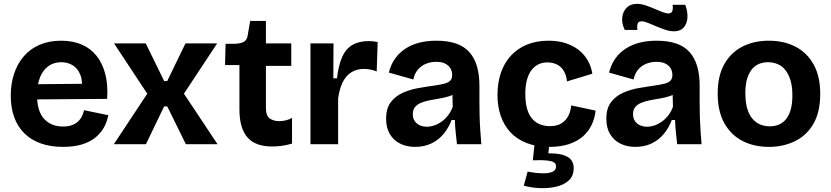

<svg xmlns="http://www.w3.org/2000/svg" viewBox="-20 -751 4328 1000"><path d="M308 14Q243 14 192.5 -4Q142 -22 107 -56.5Q72 -91 54 -140.5Q36 -190 36 -253Q36 -315 53.5 -367.5Q71 -420 104.5 -458.5Q138 -497 187 -518Q236 -539 298 -539Q359 -539 405.5 -519Q452 -499 483 -460Q514 -421 528.5 -365Q543 -309 538 -236L129 -233V-312L453 -315L405 -274Q412 -327 398.5 -361Q385 -395 358.5 -411Q332 -427 299 -427Q261 -427 232.5 -407Q204 -387 188.5 -348.5Q173 -310 173 -256Q173 -171 210 -131.5Q247 -92 308 -92Q336 -92 355.5 -99.5Q375 -107 387.5 -119Q400 -131 407 -146Q414 -161 418 -177L544 -151Q537 -114 519.5 -84Q502 -54 473.5 -32Q445 -10 404 2Q363 14 308 14Z M573 0 747 -263 574 -525H739L835 -329H851L946 -525H1111L938 -263L1113 0H948L851 -197H835L740 0Z M1399 12Q1356 12 1324 1Q1292 -10 1270.5 -33.5Q1249 -57 1238 -94Q1227 -131 1227 -182V-412H1152L1155 -523H1203Q1236 -524 1252 -534.5Q1268 -545 1271 -572L1283 -642H1365V-525H1497V-408H1365V-189Q1365 -148 1385 -134Q1405 -120 1434 -120Q1452 -120 1470 -124.5Q1488 -129 1501 -137V-3Q1470 6 1444 9Q1418 12 1399 12Z M1597 0V-256V-525H1717L1716 -343H1735Q1743 -411 1762 -454Q1781 -497 1815.5 -517Q1850 -537 1901 -537Q1911 -537 1922 -536Q1933 -535 1947 -532L1942 -379Q1925 -386 1907.5 -389Q1890 -392 1875 -392Q1837 -392 1809 -374Q1781 -356 1764.5 -322Q1748 -288 1741 -238V0Z M2142 14Q2098 14 2064 -3Q2030 -20 2010.5 -52.5Q1991 -85 1991 -132Q1991 -187 2015.5 -219Q2040 -251 2078.5 -268Q2117 -285 2160 -292.5Q2203 -300 2240 -305Q2274 -310 2295 -315.5Q2316 -321 2325.5 -331.5Q2335 -342 2335 -360Q2335 -380 2326 -395Q2317 -410 2299 -419.5Q2281 -429 2252 -429Q2224 -429 2199 -419Q2174 -409 2156.5 -388.5Q2139 -368 2133 -337L2005 -373Q2016 -416 2038.5 -447Q2061 -478 2093 -498.5Q2125 -519 2165 -529Q2205 -539 2252 -539Q2313 -539 2356 -524Q2399 -509 2425.5 -478.5Q2452 -448 2464.5 -404.5Q2477 -361 2477 -305V-215Q2477 -181 2478 -144.5Q2479 -108 2481.5 -72Q2484 -36 2487 0H2360Q2357 -27 2353.5 -59.5Q2350 -92 2349 -126H2332Q2318 -88 2292 -55.5Q2266 -23 2228 -4.5Q2190 14 2142 14ZM2203 -91Q2222 -91 2241.5 -97.5Q2261 -104 2279.5 -117Q2298 -130 2313.5 -150Q2329 -170 2338 -195L2336 -274L2359 -270Q2342 -257 2318.5 -249.5Q2295 -242 2269.5 -238Q2244 -234 2219 -229Q2194 -224 2174 -216Q2154 -208 2142 -194Q2130 -180 2130 -156Q2130 -126 2150.5 -108.5Q2171 -91 2203 -91Z M2842 14Q2774 14 2723 -6Q2672 -26 2638.5 -62Q2605 -98 2588 -147.5Q2571 -197 2571 -256Q2571 -318 2588 -369.5Q2605 -421 2639 -459Q2673 -497 2723 -518Q2773 -539 2837 -539Q2886 -539 2925 -526.5Q2964 -514 2993 -491.5Q3022 -469 3040.5 -437.5Q3059 -406 3065 -367L2933 -327Q2930 -359 2916.5 -381.5Q2903 -404 2881 -415Q2859 -426 2830 -426Q2806 -426 2785.5 -416.5Q2765 -407 2749.5 -387.5Q2734 -368 2725 -337Q2716 -306 2716 -262Q2716 -203 2731.5 -166Q2747 -129 2776 -111.5Q2805 -94 2844 -94Q2883 -94 2906.5 -110Q2930 -126 2941.5 -150.5Q2953 -175 2955 -202L3082 -175Q3078 -136 3062 -101.5Q3046 -67 3016.5 -41Q2987 -15 2943.5 -0.5Q2900 14 2842 14ZM2708 216 2728 143Q2743 146 2767.5 149Q2792 152 2817 151.5Q2842 151 2859 143Q2876 135 2876 117Q2876 111 2874 104.5Q2872 98 2861 92.5Q2850 87 2825.5 84.5Q2801 82 2755 84L2765 -7H2842L2836 48Q2882 47 2911 55.5Q2940 64 2954 81Q2968 98 2968 124Q2968 167 2940.5 190.5Q2913 214 2872 222.5Q2831 231 2787 228.5Q2743 226 2708 216Z M3289 14Q3245 14 3211 -3Q3177 -20 3157.5 -52.5Q3138 -85 3138 -132Q3138 -187 3162.5 -219Q3187 -251 3225.5 -268Q3264 -285 3307 -292.5Q3350 -300 3387 -305Q3421 -310 3442 -315.5Q3463 -321 3472.5 -331.5Q3482 -342 3482 -360Q3482 -380 3473 -395Q3464 -410 3446 -419.5Q3428 -429 3399 -429Q3371 -429 3346 -419Q3321 -409 3303.5 -388.5Q3286 -368 3280 -337L3152 -373Q3163 -416 3185.5 -447Q3208 -478 3240 -498.5Q3272 -519 3312 -529Q3352 -539 3399 -539Q3460 -539 3503 -524Q3546 -509 3572.5 -478.5Q3599 -448 3611.5 -404.5Q3624 -361 3624 -305V-215Q3624 -181 3625 -144.5Q3626 -108 3628.5 -72Q3631 -36 3634 0H3507Q3504 -27 3500.5 -59.5Q3497 -92 3496 -126H3479Q3465 -88 3439 -55.5Q3413 -23 3375 -4.5Q3337 14 3289 14ZM3350 -91Q3369 -91 3388.5 -97.5Q3408 -104 3426.5 -117Q3445 -130 3460.5 -150Q3476 -170 3485 -195L3483 -274L3506 -270Q3489 -257 3465.5 -249.5Q3442 -242 3416.5 -238Q3391 -234 3366 -229Q3341 -224 3321 -216Q3301 -208 3289 -194Q3277 -180 3277 -156Q3277 -126 3297.5 -108.5Q3318 -91 3350 -91ZM3490 -588Q3469 -588 3445 -596Q3421 -604 3397.5 -614Q3374 -624 3354.5 -632Q3335 -640 3322 -640Q3304 -640 3300.5 -626Q3297 -612 3300 -595H3234Q3217 -630 3221 -661.5Q3225 -693 3245 -712Q3265 -731 3297 -731Q3318 -731 3341 -723.5Q3364 -716 3387 -706Q3410 -696 3429.5 -688.5Q3449 -681 3461 -681Q3479 -681 3482.5 -696Q3486 -711 3483 -726H3549Q3562 -692 3560.5 -660.5Q3559 -629 3541.5 -608.5Q3524 -588 3490 -588Z M3985 14Q3906 14 3846 -17.5Q3786 -49 3752 -110.5Q3718 -172 3718 -264Q3718 -356 3752.5 -417Q3787 -478 3847 -508.5Q3907 -539 3984 -539Q4063 -539 4123 -508Q4183 -477 4217.5 -415.5Q4252 -354 4252 -262Q4252 -168 4217 -107Q4182 -46 4121 -16Q4060 14 3985 14ZM3989 -93Q4013 -93 4034 -101Q4055 -109 4071.5 -127.5Q4088 -146 4097.5 -177.5Q4107 -209 4107 -254Q4107 -302 4096.5 -335Q4086 -368 4068.5 -388.5Q4051 -409 4028 -418Q4005 -427 3980 -427Q3957 -427 3935.5 -419Q3914 -411 3898 -392.5Q3882 -374 3872 -343Q3862 -312 3862 -266Q3862 -218 3872 -185Q3882 -152 3900 -131.5Q3918 -111 3941 -102Q3964 -93 3989 -93Z"/></svg>

Font: Bricolage Grotesque 48pt Condensed ExtraBold
Style: Bold
Weight: 700
Version: Version 1.000;gftools[0.9.30]